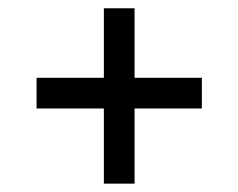

<svg xmlns="http://www.w3.org/2000/svg" viewBox="-20 -479 576 464"><path d="M305.2 -216.8V-35.2H231V-216.8H68.4V-291H231V-459H305.2V-291H467.8V-216.8Z"/></svg>

Font: Vazirmatn RD UI
Style: Regular
Weight: 400
Designer: Saber Rastikerdar
Foundry: Saber Rastikerdar
Version: Version 33.003